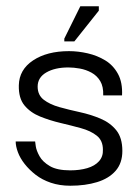

<svg xmlns="http://www.w3.org/2000/svg" viewBox="-20 -582 442 612"><path d="M204 10Q170 10 142 0.5Q114 -9 93.5 -25Q73 -41 58.5 -59.5Q44 -78 37 -97Q30 -116 30 -131H92Q92 -130 94 -116Q96 -102 106 -84Q116 -66 139 -52.5Q162 -39 204 -39Q234 -39 258 -46Q282 -53 295.5 -68Q309 -83 308 -105Q308 -134 288.5 -149.5Q269 -165 238 -173.5Q207 -182 173 -190Q139 -198 108 -210.5Q77 -223 58 -246Q39 -269 40 -310Q41 -360 85.5 -389.5Q130 -419 200 -419Q229 -419 259.5 -412Q290 -405 315.5 -389.5Q341 -374 356 -346.5Q371 -319 369 -278H309Q310 -306 299.5 -323.5Q289 -341 271.5 -350.5Q254 -360 234.5 -363.5Q215 -367 198 -367Q155 -367 127.5 -351Q100 -335 100 -306Q100 -279 119.5 -264Q139 -249 169.5 -240.5Q200 -232 234.5 -224.5Q269 -217 300 -204Q331 -191 350.5 -167Q370 -143 370 -101Q370 -62 348.5 -37.5Q327 -13 289.5 -1.5Q252 10 204 10ZM217 -450H185V-459L236 -562H295V-548Z"/></svg>

Font: Darker Grotesque Medium
Style: Regular
Weight: 500
Designer: Gabriel Lam
Foundry: TypeRant
Version: Version 1.000;gftools[0.9.28]